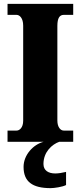

<svg xmlns="http://www.w3.org/2000/svg" viewBox="-20 -734 416 994"><path d="M19 0H206C152 14 102 68 102 130C102 206 147 240 242 240C260 240 303 234 322 224V156C301 161 282 164 266 164C231 164 205 149 205 115C205 52 250 13 287 0H359V-58H310C293 -58 277 -76 277 -110V-600C277 -641 289 -657 310 -657H359V-714H19V-657H66C81 -657 100 -641 100 -601V-109C100 -73 81 -58 66 -58H19Z"/></svg>

Font: Noto Serif Bengali Condensed Black
Style: Regular
Weight: 900
Width: 3
Designer: Juan Bruce, Universal Thirst, Indian Type Foundry and the Monotype Design Team.
Foundry: Monotype Imaging Inc.
Version: Version 2.003